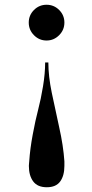

<svg xmlns="http://www.w3.org/2000/svg" viewBox="-20 -550 388 808"><path d="M176 -379.5Q145 -379.5 123 -401.8Q101 -424 101 -455Q101 -486 123 -508Q145 -530 176 -530Q207 -530 229 -508Q251 -486 251 -455Q251 -424 228.8 -401.8Q206.5 -379.5 176 -379.5ZM103 129Q106.5 76 117.8 15.8Q129 -44.5 140.5 -88.2Q152 -132 161 -186.5Q170 -241 170 -287H183.5Q183.5 -229 197.8 -160Q212 -91 229.2 -14Q246.5 63 251 129V148Q251 189.5 233.2 213.8Q215.5 238 177 238Q138 238 119.8 213.5Q101.5 189 101.5 148Q101.5 144.5 102.2 137.8Q103 131 103 129Z"/></svg>

Font: Bodoni* 16pt Medium
Style: Regular
Weight: 500
Version: Version 2.3